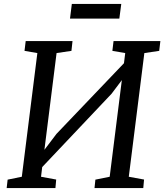

<svg xmlns="http://www.w3.org/2000/svg" viewBox="-20 -951 831 971"><path d="M18.6 -42.5 90.3 -57.1 168.9 -682.6 104 -693.8 109.9 -743.2H346.7L341.3 -693.8L266.1 -682.6L204.6 -193.4L265.6 -273.9L606.9 -631.3L613.3 -682.6L548.3 -693.8L554.2 -743.2H791L785.2 -693.8L710 -682.6L631.3 -57.1L708.5 -43L704.6 0H458L462.4 -42.5L534.7 -57.1L596.2 -545.9L544.4 -477.1L193.4 -106L187.5 -57.1L264.2 -43L260.3 0H13.7ZM343.3 -931.2H593.3L583.5 -856.9H334Z"/></svg>

Font: Merriweather
Style: Italic
Weight: 400
Italic angle: -7°
Designer: Eben Sorkin ( eben@eyebytes.com )
Foundry: Eben Sorkin ( eben@eyebytes.com )
Version: Version 1.005; ttfautohint (v0.97) -l 13 -r 13 -G 200 -x 24 